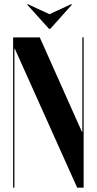

<svg xmlns="http://www.w3.org/2000/svg" viewBox="-20 -873 449 893"><path d="M165 -699H41V0H47V-606V-646H49L67 -606L339 0H369V-699H363V-300V-260H361L343 -300ZM105 -853 208 -739H214L316 -853H310L210 -807L111 -853Z"/></svg>

Font: Moniqa Black
Style: Regular
Weight: 900
Designer: Rajesh Rajput
Foundry: Rajesh Rajput
Version: Version 1.000